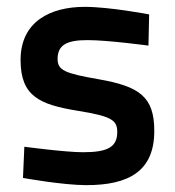

<svg xmlns="http://www.w3.org/2000/svg" viewBox="-20 -530 509 560"><path d="M415 -488C415 -488 300 -510 227 -510C128 -510 40 -468 40 -355C40 -249 96 -225 206 -207C305 -191 322 -180 322 -145C322 -101 294 -86 222 -86C171 -86 51 -102 51 -102L47 -11C47 -11 163 10 232 10C356 10 430 -31 430 -148C430 -248 387 -278 267 -299C169 -316 148 -325 148 -358C148 -399 175 -413 235 -413C295 -413 413 -397 413 -397L415 -488Z"/></svg>

Font: RazerF5 SemiBold
Style: Regular
Weight: 600
Foundry: Razer Inc.
Version: Version 2